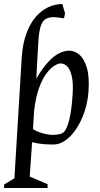

<svg xmlns="http://www.w3.org/2000/svg" viewBox="-33 -713 498 953"><path d="M229 -43.6Q240.7 -43.6 259.2 -46.5Q277.7 -49.5 287.1 -61Q300.8 -77.5 311.4 -121.1Q322.1 -164.8 327.1 -239Q331.3 -294.3 324.4 -329.1Q317.5 -364 302.8 -381.1Q288 -398.1 266.6 -398.1Q255.7 -398.1 237 -386.8Q218.3 -375.5 198 -348.9Q177.6 -322.3 160.8 -276.3Q144.1 -230.4 136.2 -161.1L130.8 -72.4Q150 -59.4 178.3 -51.5Q206.6 -43.6 229 -43.6ZM-12.9 220 -12.4 202.9 38.6 172 74.8 -427.1Q79.3 -494.6 97.4 -545Q115.6 -595.5 143.5 -628Q171.5 -660.6 205.6 -676.8Q239.8 -693 276.4 -693L289.9 -646.7L284.8 -622Q263.4 -625 253 -626.5Q242.7 -628 233.4 -628Q208.8 -628 192.6 -617.8Q176.4 -607.6 168.1 -580.1Q159.9 -552.5 157.1 -501.3Q154.2 -456.7 151.9 -411.8Q149.6 -367 147.2 -322.4Q178.1 -375.2 206.2 -405.4Q234.3 -435.7 260.6 -448.6Q286.8 -461.5 310.6 -461.5Q337.1 -461.5 360.8 -441.6Q384.6 -421.7 398 -376.9Q411.5 -332.1 406.1 -257Q402.1 -204.5 386.2 -157.9Q370.3 -111.4 346.9 -75.6Q323.5 -39.9 295.5 -18.8Q267.5 2.2 239 3.9Q214 5 184.4 2.6Q154.7 0.2 126.3 -7.1L114.5 163.4L203.5 201.5L203 220Z"/></svg>

Font: Ancizar Serif Light
Style: Italic
Weight: 300
Italic angle: -4°
Designer: Cesar Puertas, Viviana Monsalve, Julian Moncada, Julian Prieto, Jose Castro, Felipe Aragon, Mariel Hernandez, Sara Alarc
Version: Version 8.100